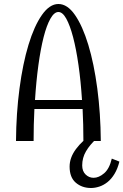

<svg xmlns="http://www.w3.org/2000/svg" viewBox="-20 -705 617 960"><path d="M60 0ZM397 0Q397 -42 396 -81.5Q395 -121 393 -160H152Q150 -121 149 -81.5Q148 -42 148 0H60Q61 -138 77.5 -262.5Q94 -387 122.5 -481Q151 -575 189.5 -630Q228 -685 272 -685Q317 -685 355 -630Q393 -575 421.5 -481Q450 -387 466.5 -262.5Q483 -138 484 0ZM272 -645Q251 -645 232 -611.5Q213 -578 198 -519Q183 -460 172 -379.5Q161 -299 155 -205H390Q384 -299 372.5 -379.5Q361 -460 345.5 -519Q330 -578 311.5 -611.5Q293 -645 272 -645ZM461 -10Q429 19 410 51.5Q391 84 391 122Q391 151 408 167.5Q425 184 448 184Q474 184 500.5 161.5Q527 139 539 88L577 103Q568 139 552.5 164.5Q537 190 517.5 205.5Q498 221 476.5 228Q455 235 435 235Q390 235 359 208.5Q328 182 328 128Q328 83 360 40Q392 -3 440 -33Z"/></svg>

Font: Combo
Style: Regular
Weight: 400
Designer: Eduardo Rodriguez Tunni
Foundry: Eduardo Rodriguez Tunni
Version: Version 1.001